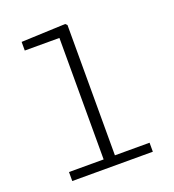

<svg xmlns="http://www.w3.org/2000/svg" viewBox="-139 -883 899 992"><g transform="rotate(-20 310.0 -387.5)"><path d="M88.5 0H531.5V-49.5H341V-766L331.5 -775L88.5 -765V-717.5H279V-49.5H88.5Z"/></g></svg>

Font: Monaspace Neon ExtraLight
Style: Regular
Weight: 200
Designer: Riley Cran & the Lettermatic Team
Foundry: Lettermatic
Version: Version 1.200 (Monaspace Neon)